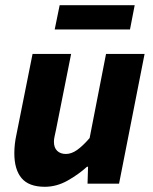

<svg xmlns="http://www.w3.org/2000/svg" viewBox="-20 -705 588 737"><path d="M152 12Q91 12 63 -21Q35 -54 35 -117Q35 -134 37 -152Q39 -170 43 -188L105 -498H253L195 -207Q192 -193 189.5 -181.5Q187 -170 187 -161Q187 -138 199.5 -126Q212 -114 233 -114Q254 -114 275.5 -129Q297 -144 324 -175L387 -498H535L437 0H316L318 -65H314Q281 -35 239 -11.5Q197 12 152 12ZM190 -592 209 -685H497L479 -592Z"/></svg>

Font: Source Sans 3 ExtraLight ExtraBold
Style: Italic
Weight: 800
Italic angle: -11°
Version: Version 3.052;hotconv 1.1.0;makeotfexe 2.6.0